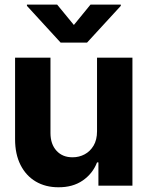

<svg xmlns="http://www.w3.org/2000/svg" viewBox="-20 -792 629 819"><path d="M393.9 -232V-545.9H544.9V0H399.8V-99.2H393.9Q375.6 -51.6 333 -22.1Q290.3 7.3 228.9 6.8Q174.1 6.8 132.5 -17.7Q90.9 -42.3 67.6 -88.3Q44.3 -134.4 44.3 -198V-545.9H195.3V-224.6Q195.3 -177 221.2 -148.8Q247.1 -120.6 290.2 -121.1Q317.4 -121.1 340.9 -133.6Q364.5 -146.1 379.2 -170.8Q393.9 -195.6 393.9 -232ZM223.8 -772.3 295.1 -685.5 366 -772.3H495.3V-767L351.4 -610.4H238.5L94.9 -767V-772.3Z"/></svg>

Font: Inter Tight
Style: Regular
Weight: 400
Designer: Rasmus Andersson
Foundry: rsms
Version: Version 3.002